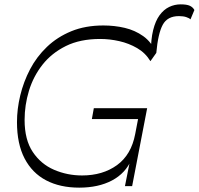

<svg xmlns="http://www.w3.org/2000/svg" viewBox="-20 -855 913 882"><path d="M673 -612Q673 -674 683.5 -716.5Q694 -759 713 -785Q732 -811 757 -823Q782 -835 810 -835Q838 -835 852 -828.5Q866 -822 873 -809L855 -766Q849 -772 835.5 -776.5Q822 -781 802 -781Q749 -781 727.5 -741Q706 -701 698 -612ZM344 7Q256 7 192 -26.5Q128 -60 93 -127Q58 -194 58 -294Q58 -354 73 -416.5Q88 -479 118 -536.5Q148 -594 195.5 -639.5Q243 -685 307.5 -711.5Q372 -738 455 -738Q506 -738 553 -727Q600 -716 638 -689Q676 -662 698 -612L671 -574Q648 -612 610 -634Q572 -656 528 -666Q484 -676 440 -676Q348 -676 282.5 -643.5Q217 -611 175 -557.5Q133 -504 113 -438Q93 -372 93 -304Q93 -213 130.5 -157Q168 -101 228.5 -75Q289 -49 357 -49Q452 -49 517.5 -96.5Q583 -144 601 -239L619 -333L641 -308H402L411 -358H656L587 0H554L584 -151L585 -124Q557 -59 494.5 -26Q432 7 344 7Z"/></svg>

Font: Savate ExtraLight
Style: Italic
Weight: 200
Italic angle: -11°
Designer: Max Esnée
Foundry: Plomb Type
Version: Version 2.000